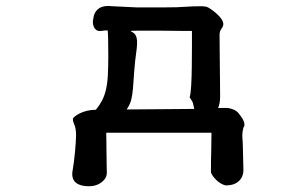

<svg xmlns="http://www.w3.org/2000/svg" viewBox="-20 -486 1040 652"><path d="M323.2 -380.9Q313.5 -379.9 307.6 -383.8Q301.8 -387.7 298.8 -394.5Q295.9 -401.4 295.4 -408.7Q294.9 -416 296.9 -422.9Q298.8 -442.4 311.5 -454.1Q324.2 -465.8 347.7 -465.8Q349.6 -465.8 362.8 -464.8Q376 -463.9 392.1 -463.4Q408.2 -462.9 422.9 -461.9Q437.5 -460.9 443.4 -460.9H539.1Q562.5 -460.9 578.6 -461.4Q594.7 -461.9 608.4 -462.9Q622.1 -463.9 635.3 -464.4Q648.4 -464.8 665 -464.8Q671.9 -464.8 681.6 -462.9Q687.5 -460.9 697.3 -454.1Q707 -447.3 716.3 -439Q725.6 -430.7 731.9 -421.4Q738.3 -412.1 738.3 -404.3Q738.3 -396.5 731.9 -388.2Q725.6 -379.9 725.6 -367.2Q725.6 -333 726.1 -306.6Q726.6 -280.3 726.6 -256.8Q726.6 -233.4 727.1 -210.4Q727.5 -187.5 727.5 -158.2Q727.5 -135.7 720.7 -119.1Q730.5 -119.1 740.2 -119.6Q750 -120.1 759.8 -118.2Q769.5 -116.2 778.3 -111.3Q787.1 -106.4 793.9 -96.7Q795.9 -93.8 799.8 -88.4Q803.7 -83 806.6 -76.7Q809.6 -70.3 810.1 -64Q810.5 -57.6 806.6 -52.7Q801.8 -33.2 803.2 -17.1Q804.7 -1 804.7 13.7Q804.7 21.5 805.2 32.2Q805.7 43 805.7 54.2Q805.7 65.4 806.2 75.2Q806.6 85 806.6 90.8Q806.6 115.2 790.5 129.4Q774.4 143.6 749 143.6Q742.2 143.6 732.9 138.7Q723.6 133.8 715.8 126.5Q708 119.1 702.1 110.8Q696.3 102.5 696.3 96.7Q696.3 55.7 697.3 25.9Q698.2 -3.9 698.2 -35.2H340.8Q340.8 -21.5 341.3 0Q341.8 21.5 341.8 42.5Q341.8 63.5 342.3 80.1Q342.8 96.7 342.8 100.6Q342.8 119.1 325.2 132.8Q307.6 146.5 282.2 146.5Q252.9 146.5 238.3 134.8Q223.6 123 225.6 99.6Q228.5 82 231 63.5Q233.4 44.9 234.9 27.8Q236.3 10.7 237.3 -3.4Q238.3 -17.6 238.3 -25.4Q238.3 -39.1 236.8 -47.4Q235.4 -55.7 232.9 -61.5Q230.5 -67.4 229 -71.8Q227.5 -76.2 227.5 -82Q227.5 -85 233.9 -90.3Q240.2 -95.7 251 -101.1Q261.7 -106.4 275.9 -109.9Q290 -113.3 305.7 -113.3Q318.4 -128.9 326.7 -145Q335 -161.1 339.8 -181.6Q344.7 -202.1 346.2 -230Q347.7 -257.8 347.7 -297.9Q347.7 -332 347.2 -353Q346.7 -374 345.7 -382.8Q338.9 -382.8 334 -382.3Q329.1 -381.8 323.2 -380.9ZM410.2 -114.3Q431.6 -114.3 461.9 -114.7Q492.2 -115.2 524.4 -115.2Q556.6 -115.2 586.9 -115.7Q617.2 -116.2 639.6 -116.2L634.8 -137.7Q630.9 -145.5 628.4 -148.9Q626 -152.3 624 -155.3Q627.9 -168.9 629.4 -197.8Q630.9 -226.6 631.3 -259.8Q631.8 -293 631.8 -325.7Q631.8 -358.4 631.8 -380.9Q627 -380.9 610.4 -380.9Q593.8 -380.9 572.3 -381.3Q550.8 -381.8 527.8 -381.8Q504.9 -381.8 488.3 -381.8Q464.8 -381.8 447.8 -381.8Q430.7 -381.8 422.9 -380.9Q427.7 -377.9 432.6 -375Q437.5 -372.1 440.9 -365.7Q444.3 -359.4 445.3 -349.1Q446.3 -338.9 444.3 -321.3Q437.5 -272.5 435.5 -240.2Q433.6 -208 431.6 -186Q429.7 -164.1 425.8 -147.9Q421.9 -131.8 410.2 -114.3Z"/></svg>

Font: JasonHandwriting1
Style: Regular
Weight: 400
Version: Version 1.48.20